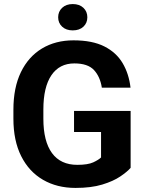

<svg xmlns="http://www.w3.org/2000/svg" viewBox="-20 -921 722 951"><path d="M627 -371.6V-89.8Q610.4 -70.3 575.7 -46.9Q541 -23.4 486.3 -6.8Q431.6 9.8 354 9.8Q262.2 9.8 192.9 -30.5Q123.5 -70.8 85 -147.5Q46.4 -224.1 46.4 -333V-377.4Q46.4 -486.8 83.5 -563.5Q120.6 -640.1 187.7 -680.7Q254.9 -721.2 344.2 -721.2Q437 -721.2 496.6 -691.2Q556.2 -661.1 587.4 -608.2Q618.7 -555.2 626.5 -486.8H484.4Q476.1 -541 445.6 -574Q415 -606.9 348.1 -606.9Q274.4 -606.9 234.6 -548.3Q194.8 -489.7 194.8 -378.4V-333Q194.8 -221.2 237.5 -162.8Q280.3 -104.5 362.8 -104.5Q415 -104.5 441.9 -116.9Q468.8 -129.4 480.5 -141.1V-267.1H346.7V-371.6ZM268.1 -835.4Q268.1 -863.8 287.8 -882.3Q307.6 -900.9 340.3 -900.9Q373.5 -900.9 393.1 -882.3Q412.6 -863.8 412.6 -835.4Q412.6 -807.1 393.1 -788.8Q373.5 -770.5 340.3 -770.5Q307.6 -770.5 287.8 -788.8Q268.1 -807.1 268.1 -835.4Z"/></svg>

Font: Vazirmatn UI FD
Style: Bold
Weight: 700
Designer: Saber Rastikerdar
Foundry: Saber Rastikerdar
Version: Version 33.003